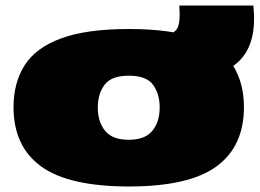

<svg xmlns="http://www.w3.org/2000/svg" viewBox="-20 -665 940 695"><path d="M29 -277Q29 -365 69 -428.5Q109 -492 201 -526Q293 -560 447 -560Q601 -560 692 -526Q783 -492 823 -428.5Q863 -365 863 -277Q863 -135 763.5 -62.5Q664 10 447 10Q229 10 129 -62.5Q29 -135 29 -277ZM334 -276Q334 -224 360.5 -191.5Q387 -159 446 -159Q505 -159 531.5 -191.5Q558 -224 558 -276Q558 -325 534 -358Q510 -391 446 -391Q383 -391 358.5 -358Q334 -325 334 -276ZM565 -378V-540H575Q607 -540 620.5 -560.5Q634 -581 629 -645H897Q912 -507 844 -442.5Q776 -378 625 -378Z"/></svg>

Font: Georama ExtraExtended Black
Style: Regular
Weight: 900
Width: 8
Designer: Jean-Baptiste Levee
Foundry: Production Type
Version: Version 1.000